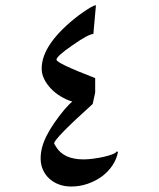

<svg xmlns="http://www.w3.org/2000/svg" viewBox="-20 -719 597 722"><path d="M423.8 -147.9Q418.5 -120.1 402.3 -96.2Q386.2 -72.3 362.3 -54.9Q338.4 -37.6 308.8 -27.6Q279.3 -17.6 247.6 -17.6Q222.7 -17.6 201.7 -25.4Q180.7 -33.2 165.3 -47.4Q149.9 -61.5 141.4 -80.8Q132.8 -100.1 132.8 -123.5Q132.8 -165 156.2 -210.4Q179.7 -255.9 223.6 -308.6Q232.4 -318.4 239.5 -325.7Q246.6 -333 252 -336.9Q229.5 -343.8 208.5 -356.4Q187.5 -369.1 171.6 -385.7Q155.8 -402.3 146.2 -421.6Q136.7 -440.9 136.7 -460.9Q136.7 -508.3 172.1 -558.6Q207.5 -608.9 276.4 -661.6Q301.3 -679.7 317.6 -689.5Q334 -699.2 340.8 -699.2L331.1 -591.3Q313.5 -591.3 252.4 -548.8Q192.4 -507.3 192.4 -494.6Q192.4 -481.4 337.9 -425.3V-371.1L328.6 -328.1Q183.6 -197.3 183.6 -179.7Q183.6 -178.2 191.4 -166Q220.2 -119.6 294.4 -119.6Q310.1 -119.6 330.6 -122.3Q351.1 -125 369.9 -129.2Q388.7 -133.3 402.3 -138.7Q416 -144 418.5 -149.4Z"/></svg>

Font: XB Khoramshahr
Style: Regular
Weight: 400
Designer: Behnam
Foundry: Irmug
Version: Version 8.005 2009